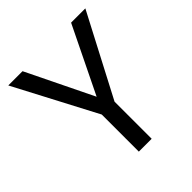

<svg xmlns="http://www.w3.org/2000/svg" viewBox="-189 -830 962 962"><g transform="rotate(-45 292.0 -348.5)"><path d="M464 -697C464 -697 292 -344 292 -344C292 -344 120 -697 120 -697C120 -697 19 -697 19 -697C19 -697 247 -263 247 -263C247 -263 247 0 247 0C247 0 338 0 338 0C338 0 338 -263 338 -263C338 -263 565 -697 565 -697C565 -697 464 -697 464 -697Z"/></g></svg>

Font: Girnar Poppins
Style: Regular
Weight: 500
Designer: Ninad Kale (Devanagari), Jonny Pinhorn (Latin)
Foundry: Indian Type Foundry
Version: ""